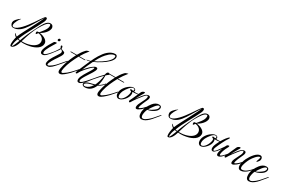

<svg xmlns="http://www.w3.org/2000/svg" viewBox="165 -2444 6318 4255"><g transform="rotate(30 3324.0 -316.0)"><path d="M247 190Q241 190 238 189Q228 185 223.5 167.5Q219 150 219 125Q219 97 223 65.5Q227 34 233 6Q239 -22 244 -39Q231 -46 214.5 -62.5Q198 -79 192 -94Q190 -102 190 -107Q190 -112 192 -118Q194 -121 196.5 -120Q199 -119 199 -117Q202 -103 213 -92Q224 -81 236 -72.5Q248 -64 251 -62Q257 -83 280 -130Q302 -176 333.5 -237Q365 -298 402 -368L473 -505Q507 -572 536 -630Q565 -688 581 -727Q572 -716 556 -691Q540 -666 523 -638.5Q506 -611 493 -590Q465 -545 438 -498Q410 -450 380 -405Q350 -360 318 -321Q285 -281 248 -252Q210 -223 168 -206.5Q126 -190 77 -192Q43 -194 23.5 -223Q4 -252 4 -285Q4 -304 10 -319Q20 -342 41.5 -368Q63 -394 88 -416Q113 -438 135 -450Q140 -452 140 -450Q140 -447 137 -444Q124 -431 108.5 -407Q93 -383 78.5 -354Q64 -325 55 -299Q47 -273 47 -253Q47 -234 55 -221Q63 -208 82 -208Q121 -208 165 -238Q208 -268 253.5 -315Q299 -362 343 -420Q387 -478 427 -535Q448 -566 472 -601.5Q496 -637 518 -668.5Q540 -700 554 -718Q570 -738 578.5 -748Q587 -758 603 -758Q620 -758 626 -747.5Q632 -737 632 -722Q632 -706 626.5 -687Q621 -668 615 -654Q579 -577 538 -501Q497 -425 456 -349Q414 -273 376 -195.5Q338 -118 308 -39Q315 -37 330.5 -34Q346 -31 356 -30Q373 -77 390 -120.5Q407 -164 428 -213Q449 -261 476.5 -319Q504 -377 543 -455Q559 -487 580.5 -527.5Q602 -568 628 -605.5Q654 -643 685.5 -667Q717 -691 753 -691Q793 -691 813.5 -667Q834 -643 834 -612Q834 -601 831 -589Q823 -550 796.5 -512Q770 -474 732.5 -442Q695 -410 654 -389Q748 -375 806.5 -333.5Q865 -292 865 -235Q865 -193 844 -159Q823 -124 787.5 -97.5Q752 -71 705 -52Q658 -33 605 -22Q568 -14 529 -9.5Q490 -5 452 -5Q421 -5 391 -8Q383 21 368.5 58Q354 95 332.5 128.5Q311 162 284 179Q276 183 266.5 186.5Q257 190 247 190ZM423 -27Q449 -27 479 -30Q568 -38 646 -72Q684 -88 713 -112Q742 -135 759.5 -164.5Q777 -194 777 -230Q777 -287 734.5 -324.5Q692 -362 628 -368Q624 -364 613 -348.5Q602 -333 597 -328Q590 -318 582 -330Q574 -342 574 -358Q574 -374 583 -384Q587 -389 600.5 -391.5Q614 -394 631 -392L661 -427Q685 -456 710 -489Q735 -522 752.5 -558.5Q770 -595 770 -634Q770 -649 765 -658.5Q760 -668 746 -668Q725 -668 701 -649Q677 -630 653 -600Q629 -570 607 -534Q584 -498 565 -464Q546 -430 532.5 -402Q519 -374 513 -361Q460 -236 433 -148L396 -28Q403 -28 409.5 -27.5Q416 -27 423 -27ZM262 168Q269 168 279 152Q289 136 300 111.5Q311 87 321.5 61Q332 35 340 14.5Q348 -6 351 -13Q340 -14 323.5 -16.5Q307 -19 301 -22Q297 -16 290 2Q283 20 276.5 40Q270 60 268 72Q265 86 261 110.5Q257 135 257 152Q257 168 262 168Z M1099 -437Q1073 -437 1073 -462Q1073 -477 1084 -487.5Q1095 -498 1108 -498Q1121 -498 1128.5 -489Q1136 -480 1134 -467Q1131 -454 1121.5 -445.5Q1112 -437 1099 -437ZM937 0Q885 0 885 -65Q885 -79 888 -97Q892 -118 903.5 -147.5Q915 -177 929.5 -206.5Q944 -236 956 -257Q966 -273 979 -295Q992 -317 1004 -336Q1016 -355 1019 -361Q1025 -374 1043 -381.5Q1061 -389 1075 -389Q1091 -389 1091 -380Q1091 -374 1087 -369Q1068 -338 1042.5 -297Q1017 -256 993 -213Q969 -170 953 -131Q937 -92 937 -64Q937 -49 942.5 -40Q948 -31 963 -31Q979 -31 999.5 -46.5Q1020 -62 1039.5 -81.5Q1059 -101 1069 -112L1089 -133Q1094 -138 1098 -143.5Q1102 -149 1106 -154Q1109 -157 1111 -157Q1117 -157 1117 -148Q1117 -143 1113 -139Q1102 -125 1091 -112Q1080 -99 1068 -86Q1043 -56 1010 -28Q977 0 937 0Z M1163 168Q1132 168 1118.5 152.5Q1105 137 1105 112Q1105 96 1111 74Q1119 40 1138.5 0.5Q1158 -39 1173 -62Q1185 -80 1197 -99Q1209 -118 1222 -138L1271 -216Q1285 -238 1285 -260Q1285 -284 1266 -297L1252 -306Q1244 -311 1240 -315L1226 -292L1212 -270Q1191 -241 1164 -206Q1137 -171 1112 -139Q1087 -107 1070 -88Q1067 -85 1064 -85Q1059 -85 1056.5 -90Q1054 -95 1058 -99Q1097 -143 1133.5 -189.5Q1170 -236 1200 -287L1212 -307L1224 -328Q1216 -333 1209 -346.5Q1202 -360 1202 -372Q1202 -389 1216 -392H1217Q1227 -392 1237 -380Q1247 -366 1246 -329Q1270 -311 1293 -305Q1316 -299 1330.5 -290.5Q1345 -282 1345 -258Q1345 -254 1344.5 -249Q1344 -244 1343 -239Q1338 -215 1317.5 -180Q1297 -145 1272 -108.5Q1247 -72 1229 -45Q1211 -16 1191 18.5Q1171 53 1158.5 84Q1146 115 1150 133Q1153 143 1164 143Q1180 143 1203 130Q1234 112 1260 91.5Q1286 71 1314 43Q1329 28 1352.5 1.5Q1376 -25 1402 -55.5Q1428 -86 1450 -111Q1459 -123 1470 -135L1490 -157Q1493 -160 1495 -160Q1501 -160 1501 -152Q1501 -149 1496 -142Q1486 -128 1473.5 -113Q1461 -98 1450 -85Q1424 -55 1392.5 -17.5Q1361 20 1329.5 56Q1298 92 1269 118Q1246 138 1221 153Q1196 168 1163 168Z M1483 176Q1464 176 1450 160Q1436 144 1436 110Q1436 91 1440 71Q1442 61 1448 32Q1454 3 1462 -27Q1471 -64 1487 -111.5Q1503 -159 1526 -212Q1543 -254 1561 -291Q1579 -328 1597 -363H1459Q1448 -363 1448 -368Q1448 -379 1470 -379H1606Q1631 -424 1658 -464Q1685 -504 1718 -539Q1735 -559 1749.5 -567Q1764 -575 1779.5 -578.5Q1795 -582 1814 -586Q1768 -530 1733.5 -480.5Q1699 -431 1669 -379H1817Q1829 -379 1829 -373Q1829 -370 1823.5 -366.5Q1818 -363 1807 -363H1660Q1636 -321 1614 -274.5Q1592 -228 1567 -173Q1546 -127 1529.5 -74.5Q1513 -22 1503 22Q1493 66 1493 85Q1493 131 1518 131Q1530 131 1548 119Q1587 95 1618 69.5Q1649 44 1677 16Q1692 2 1712.5 -20Q1733 -42 1754 -65Q1775 -88 1791 -106L1808 -125Q1811 -128 1813 -128Q1819 -128 1819 -120Q1819 -115 1815 -110Q1810 -102 1804 -95Q1797 -88 1791 -80Q1748 -27 1696 27Q1644 81 1589 126Q1566 144 1541 160Q1516 176 1483 176Z M1951 136Q1922 136 1911 120.5Q1900 105 1900 76Q1900 44 1917 3.5Q1934 -37 1957 -76.5Q1980 -116 1999 -146Q2003 -152 2013 -168.5Q2023 -185 2036 -206Q2049 -227 2060 -245.5Q2071 -264 2076 -275Q2090 -303 2090 -316Q2090 -324 2084 -324Q2069 -324 2022 -283Q2004 -266 1977 -238Q1950 -210 1920.5 -176.5Q1891 -143 1865.5 -107Q1840 -71 1825 -38Q1819 -25 1811.5 -19.5Q1804 -14 1797 -14Q1780 -14 1780 -33Q1780 -40 1783 -47Q1793 -75 1812 -120.5Q1831 -166 1853 -218Q1875 -270 1896.5 -318Q1918 -366 1933 -399Q1912 -393 1895 -389Q1878 -385 1865 -385Q1857 -385 1854 -386Q1843 -389 1843 -392Q1843 -395 1856 -396Q1871 -396 1893 -401.5Q1915 -407 1941 -416Q1957 -451 1979 -495Q2001 -539 2029 -584Q2057 -629 2090 -672Q2123 -715 2162 -748Q2201 -781 2245 -801.5Q2289 -822 2338 -822Q2364 -822 2379 -805.5Q2394 -789 2394 -759Q2394 -731 2376 -700Q2358 -668 2327 -636.5Q2296 -605 2256 -574Q2215 -543 2171 -515Q2127 -487 2081 -463Q2035 -439 1994 -422Q1960 -354 1929 -284.5Q1898 -215 1873 -152Q1880 -162 1898 -183Q1916 -204 1938 -228Q1960 -252 1978 -270Q1998 -289 2023.5 -309.5Q2049 -330 2073.5 -343.5Q2098 -357 2117 -357Q2137 -357 2145.5 -349Q2154 -341 2154 -327Q2154 -306 2140.5 -278Q2127 -250 2113 -226Q2106 -213 2088.5 -186Q2071 -159 2052 -130Q2033 -101 2022 -83Q2007 -61 1990.5 -33Q1974 -5 1961.5 20.5Q1949 46 1947 60Q1946 66 1945.5 70.5Q1945 75 1945 80Q1945 104 1963 104Q1972 104 1981 100Q1991 97 2009.5 81.5Q2028 66 2048 45.5Q2068 25 2086 5.5Q2104 -14 2113 -25L2187 -111Q2192 -117 2197.5 -122.5Q2203 -128 2208 -134Q2217 -146 2227 -157Q2230 -160 2233 -160Q2239 -160 2239 -153Q2239 -149 2234 -142Q2223 -128 2210.5 -113Q2198 -98 2187 -85Q2179 -75 2162.5 -54Q2146 -33 2127 -9Q2108 15 2091 34Q2071 56 2046 80Q2021 104 1996 120Q1971 136 1951 136ZM2006 -444Q2045 -462 2087 -486Q2128 -509 2168 -535.5Q2208 -562 2244 -591Q2279 -619 2306 -649Q2334 -679 2349 -707.5Q2364 -736 2364 -763Q2364 -772 2360 -781Q2356 -790 2336 -790Q2305 -790 2273 -773.5Q2241 -757 2210.5 -730.5Q2180 -704 2154 -674.5Q2128 -645 2109 -619Q2059 -551 2006 -444Z M2124 159Q2087 161 2065 145.5Q2043 130 2043 108Q2043 94 2053.5 78.5Q2064 63 2086 50Q2128 25 2181 14.5Q2234 4 2288 -13L2307 -53Q2319 -79 2331 -120.5Q2343 -162 2352 -206Q2361 -250 2364 -280Q2335 -251 2308.5 -222.5Q2282 -194 2253 -161Q2224 -128 2187 -85Q2181 -78 2178 -78Q2175 -78 2175 -83Q2175 -95 2187 -110L2259 -196Q2276 -216 2296 -237Q2316 -258 2337 -280L2362 -306Q2365 -323 2371 -342Q2377 -361 2388.5 -374Q2400 -387 2419 -387Q2439 -387 2446 -376Q2453 -365 2450 -354Q2442 -351 2422 -333.5Q2402 -316 2383 -299Q2384 -290 2384 -279.5Q2384 -269 2384 -257Q2384 -233 2382.5 -203.5Q2381 -174 2376 -138Q2368 -85 2354 -40Q2379 -53 2402 -69.5Q2425 -86 2448 -110Q2456 -119 2464 -128Q2472 -137 2480 -147Q2482 -149 2484 -149Q2487 -149 2489.5 -144Q2492 -139 2489 -135Q2471 -110 2448 -87Q2427 -66 2401 -48.5Q2375 -31 2346 -16Q2317 58 2263 105.5Q2209 153 2124 159ZM2102 136Q2113 136 2126 133Q2161 125 2199 97.5Q2237 70 2273 12Q2229 25 2186 35Q2142 45 2100 69Q2067 88 2067 112Q2067 136 2102 136Z M2476 176Q2457 176 2443 160Q2429 144 2429 110Q2429 91 2433 71Q2435 61 2441 32Q2447 3 2455 -27Q2464 -64 2480 -111.5Q2496 -159 2519 -212Q2536 -254 2554 -291Q2572 -328 2590 -363H2452Q2441 -363 2441 -368Q2441 -379 2463 -379H2599Q2624 -424 2651 -464Q2678 -504 2711 -539Q2728 -559 2742.5 -567Q2757 -575 2772.5 -578.5Q2788 -582 2807 -586Q2761 -530 2726.5 -480.5Q2692 -431 2662 -379H2810Q2822 -379 2822 -373Q2822 -370 2816.5 -366.5Q2811 -363 2800 -363H2653Q2629 -321 2607 -274.5Q2585 -228 2560 -173Q2539 -127 2522.5 -74.5Q2506 -22 2496 22Q2486 66 2486 85Q2486 131 2511 131Q2523 131 2541 119Q2580 95 2611 69.5Q2642 44 2670 16Q2685 2 2705.5 -20Q2726 -42 2747 -65Q2768 -88 2784 -106L2801 -125Q2804 -128 2806 -128Q2812 -128 2812 -120Q2812 -115 2808 -110Q2803 -102 2797 -95Q2790 -88 2784 -80Q2741 -27 2689 27Q2637 81 2582 126Q2559 144 2534 160Q2509 176 2476 176Z M2891 4Q2857 4 2834.5 -25Q2812 -54 2812 -99Q2812 -135 2824 -170Q2836 -204 2856.5 -235Q2877 -266 2903 -293Q2937 -328 2980.5 -354Q3024 -380 3060 -380Q3088 -380 3103.5 -366.5Q3119 -353 3119 -334Q3119 -322 3111 -308Q3137 -305 3162 -305Q3181 -305 3200 -307Q3219 -309 3238 -313H3242Q3250 -313 3250 -309Q3250 -305 3241 -302Q3231 -298 3208 -294Q3185 -290 3160 -287.5Q3135 -285 3115 -285Q3108 -285 3103 -285Q3098 -285 3094 -286L3084 -281Q3096 -264 3096 -234Q3096 -194 3076.5 -152.5Q3057 -111 3025.5 -75.5Q2994 -40 2958.5 -18Q2923 4 2891 4ZM2900 -20Q2927 -20 2953 -39.5Q2979 -59 3000.5 -90.5Q3022 -122 3036.5 -158.5Q3051 -195 3056 -229Q3057 -235 3057 -240.5Q3057 -246 3057 -251Q3057 -260 3056 -267.5Q3055 -275 3052 -279Q3050 -279 3049 -280Q3037 -282 3031.5 -286Q3026 -290 3019 -295Q3015 -300 3015 -307Q3015 -314 3020.5 -318Q3026 -322 3033 -320Q3058 -315 3087 -311Q3097 -328 3097 -342Q3097 -366 3061 -366Q3039 -366 3015.5 -349.5Q2992 -333 2969 -306.5Q2946 -280 2925 -248.5Q2904 -217 2889 -187Q2879 -167 2871.5 -138Q2864 -109 2864 -82Q2864 -57 2872.5 -38.5Q2881 -20 2900 -20Z M3348 1Q3331 1 3324 -12Q3317 -25 3317 -43Q3317 -75 3334.5 -116Q3352 -157 3375 -200Q3398 -243 3415.5 -281.5Q3433 -320 3433 -347Q3433 -360 3428.5 -368Q3424 -376 3415 -376Q3403 -376 3386 -363Q3367 -350 3343 -320L3306 -274Q3277 -238 3247.5 -197.5Q3218 -157 3194.5 -122Q3171 -87 3160 -66Q3151 -50 3139 -50Q3132 -50 3126 -57Q3120 -64 3120 -75Q3120 -82 3123 -91Q3158 -158 3189.5 -234Q3221 -310 3252 -372Q3261 -389 3282 -401.5Q3303 -414 3319 -414Q3334 -414 3334 -403Q3334 -397 3325 -380Q3314 -363 3298 -336Q3282 -309 3265 -279Q3248 -249 3233.5 -222Q3219 -195 3212 -178Q3223 -193 3242.5 -223Q3262 -253 3296 -293L3328 -331Q3360 -369 3387 -383Q3414 -397 3437 -397Q3455 -397 3468 -388Q3481 -379 3481 -357Q3481 -331 3470 -305.5Q3459 -280 3452 -265Q3445 -249 3432 -221Q3419 -193 3406 -161Q3393 -129 3384 -101Q3375 -73 3375 -58Q3375 -45 3383 -45Q3393 -45 3409.5 -55.5Q3426 -66 3442.5 -79Q3459 -92 3468 -100Q3501 -130 3535 -170Q3540 -176 3543 -176Q3546 -176 3546 -170Q3546 -167 3543.5 -162Q3541 -157 3538 -151Q3532 -141 3519 -124.5Q3506 -108 3492 -93Q3471 -70 3445.5 -49Q3420 -28 3389 -11Q3381 -7 3374.5 -4.5Q3368 -2 3364 -1Q3360 0 3356 0.5Q3352 1 3348 1Z M3556 144Q3517 144 3496 112.5Q3475 81 3475 23Q3475 13 3475.5 3Q3476 -7 3477 -18Q3483 -67 3507.5 -125Q3532 -183 3583 -249Q3617 -293 3657 -315Q3697 -337 3734 -337Q3760 -337 3780 -327Q3804 -314 3804 -280Q3804 -255 3786 -224.5Q3768 -194 3725 -166Q3668 -130 3630 -118Q3592 -106 3569 -105Q3561 -94 3553 -70.5Q3545 -47 3539.5 -21.5Q3534 4 3532 24Q3532 28 3531.5 32.5Q3531 37 3531 42Q3531 72 3541.5 93.5Q3552 115 3579 115Q3603 115 3633 97.5Q3663 80 3692.5 55.5Q3722 31 3744.5 8.5Q3767 -14 3776 -25L3850 -111L3890 -157Q3893 -160 3895 -160Q3901 -160 3901 -152Q3901 -149 3896 -142Q3886 -128 3873.5 -113Q3861 -98 3850 -85Q3836 -69 3815.5 -44Q3795 -19 3772.5 8Q3750 35 3729 55Q3691 92 3647.5 118Q3604 144 3556 144ZM3578 -121Q3592 -122 3613 -132Q3634 -142 3657 -156Q3680 -170 3699.5 -184.5Q3719 -199 3731 -209Q3754 -227 3765 -249Q3776 -271 3776 -287Q3776 -298 3770.5 -306Q3765 -314 3754 -314Q3733 -314 3708.5 -293.5Q3684 -273 3659.5 -241.5Q3635 -210 3613.5 -177.5Q3592 -145 3578 -121Z M4267 190Q4261 190 4258 189Q4248 185 4243.5 167.5Q4239 150 4239 125Q4239 97 4243 65.5Q4247 34 4253 6Q4259 -22 4264 -39Q4251 -46 4234.5 -62.5Q4218 -79 4212 -94Q4210 -102 4210 -107Q4210 -112 4212 -118Q4214 -121 4216.5 -120Q4219 -119 4219 -117Q4222 -103 4233 -92Q4244 -81 4256 -72.5Q4268 -64 4271 -62Q4277 -83 4300 -130Q4322 -176 4353.5 -237Q4385 -298 4422 -368L4493 -505Q4527 -572 4556 -630Q4585 -688 4601 -727Q4592 -716 4576 -691Q4560 -666 4543 -638.5Q4526 -611 4513 -590Q4485 -545 4458 -498Q4430 -450 4400 -405Q4370 -360 4338 -321Q4305 -281 4268 -252Q4230 -223 4188 -206.5Q4146 -190 4097 -192Q4063 -194 4043.5 -223Q4024 -252 4024 -285Q4024 -304 4030 -319Q4040 -342 4061.5 -368Q4083 -394 4108 -416Q4133 -438 4155 -450Q4160 -452 4160 -450Q4160 -447 4157 -444Q4144 -431 4128.5 -407Q4113 -383 4098.5 -354Q4084 -325 4075 -299Q4067 -273 4067 -253Q4067 -234 4075 -221Q4083 -208 4102 -208Q4141 -208 4185 -238Q4228 -268 4273.5 -315Q4319 -362 4363 -420Q4407 -478 4447 -535Q4468 -566 4492 -601.5Q4516 -637 4538 -668.5Q4560 -700 4574 -718Q4590 -738 4598.5 -748Q4607 -758 4623 -758Q4640 -758 4646 -747.5Q4652 -737 4652 -722Q4652 -706 4646.5 -687Q4641 -668 4635 -654Q4599 -577 4558 -501Q4517 -425 4476 -349Q4434 -273 4396 -195.5Q4358 -118 4328 -39Q4335 -37 4350.5 -34Q4366 -31 4376 -30Q4393 -77 4410 -120.5Q4427 -164 4448 -213Q4469 -261 4496.5 -319Q4524 -377 4563 -455Q4579 -487 4600.5 -527.5Q4622 -568 4648 -605.5Q4674 -643 4705.5 -667Q4737 -691 4773 -691Q4813 -691 4833.5 -667Q4854 -643 4854 -612Q4854 -601 4851 -589Q4843 -550 4816.5 -512Q4790 -474 4752.5 -442Q4715 -410 4674 -389Q4768 -375 4826.5 -333.5Q4885 -292 4885 -235Q4885 -193 4864 -159Q4843 -124 4807.5 -97.5Q4772 -71 4725 -52Q4678 -33 4625 -22Q4588 -14 4549 -9.5Q4510 -5 4472 -5Q4441 -5 4411 -8Q4403 21 4388.5 58Q4374 95 4352.5 128.5Q4331 162 4304 179Q4296 183 4286.5 186.5Q4277 190 4267 190ZM4443 -27Q4469 -27 4499 -30Q4588 -38 4666 -72Q4704 -88 4733 -112Q4762 -135 4779.5 -164.5Q4797 -194 4797 -230Q4797 -287 4754.5 -324.5Q4712 -362 4648 -368Q4644 -364 4633 -348.5Q4622 -333 4617 -328Q4610 -318 4602 -330Q4594 -342 4594 -358Q4594 -374 4603 -384Q4607 -389 4620.5 -391.5Q4634 -394 4651 -392L4681 -427Q4705 -456 4730 -489Q4755 -522 4772.5 -558.5Q4790 -595 4790 -634Q4790 -649 4785 -658.5Q4780 -668 4766 -668Q4745 -668 4721 -649Q4697 -630 4673 -600Q4649 -570 4627 -534Q4604 -498 4585 -464Q4566 -430 4552.5 -402Q4539 -374 4533 -361Q4480 -236 4453 -148L4416 -28Q4423 -28 4429.5 -27.5Q4436 -27 4443 -27ZM4282 168Q4289 168 4299 152Q4309 136 4320 111.5Q4331 87 4341.5 61Q4352 35 4360 14.5Q4368 -6 4371 -13Q4360 -14 4343.5 -16.5Q4327 -19 4321 -22Q4317 -16 4310 2Q4303 20 4296.5 40Q4290 60 4288 72Q4285 86 4281 110.5Q4277 135 4277 152Q4277 168 4282 168Z M4992 4Q4958 4 4935.5 -25Q4913 -54 4913 -99Q4913 -135 4925 -170Q4937 -204 4957.5 -235Q4978 -266 5004 -293Q5038 -328 5081.5 -354Q5125 -380 5161 -380Q5189 -380 5204.5 -366.5Q5220 -353 5220 -334Q5220 -322 5212 -308Q5238 -305 5263 -305Q5282 -305 5301 -307Q5320 -309 5339 -313H5343Q5351 -313 5351 -309Q5351 -305 5342 -302Q5332 -298 5309 -294Q5286 -290 5261 -287.5Q5236 -285 5216 -285Q5209 -285 5204 -285Q5199 -285 5195 -286L5185 -281Q5197 -264 5197 -234Q5197 -194 5177.5 -152.5Q5158 -111 5126.5 -75.5Q5095 -40 5059.5 -18Q5024 4 4992 4ZM5001 -20Q5028 -20 5054 -39.5Q5080 -59 5101.5 -90.5Q5123 -122 5137.5 -158.5Q5152 -195 5157 -229Q5158 -235 5158 -240.5Q5158 -246 5158 -251Q5158 -260 5157 -267.5Q5156 -275 5153 -279Q5151 -279 5150 -280Q5138 -282 5132.5 -286Q5127 -290 5120 -295Q5116 -300 5116 -307Q5116 -314 5121.5 -318Q5127 -322 5134 -320Q5159 -315 5188 -311Q5198 -328 5198 -342Q5198 -366 5162 -366Q5140 -366 5116.5 -349.5Q5093 -333 5070 -306.5Q5047 -280 5026 -248.5Q5005 -217 4990 -187Q4980 -167 4972.5 -138Q4965 -109 4965 -82Q4965 -57 4973.5 -38.5Q4982 -20 5001 -20Z M5437 3Q5417 3 5408 -10Q5399 -23 5399 -45Q5399 -71 5409.5 -107.5Q5420 -144 5435 -182Q5421 -160 5402 -134Q5383 -108 5362 -85Q5341 -62 5320.5 -47Q5300 -32 5283 -32Q5255 -32 5244.5 -51Q5234 -70 5234 -95Q5234 -111 5236.5 -126.5Q5239 -142 5243 -154Q5261 -205 5290 -261.5Q5319 -318 5353.5 -370Q5388 -422 5424 -460Q5448 -484 5460 -484Q5466 -484 5466 -477Q5466 -470 5459.5 -457Q5453 -444 5439 -427Q5428 -414 5409 -379.5Q5390 -345 5368 -301.5Q5346 -258 5326.5 -215Q5307 -172 5294 -140Q5286 -121 5282.5 -106Q5279 -91 5279 -81Q5279 -57 5295 -57Q5316 -57 5349 -96Q5357 -106 5372 -126.5Q5387 -147 5404.5 -171.5Q5422 -196 5438 -219Q5454 -242 5464 -257L5487 -299Q5492 -309 5507.5 -315.5Q5523 -322 5536 -322Q5545 -322 5545 -313Q5545 -302 5540.5 -290.5Q5536 -279 5528 -266Q5513 -242 5499 -209Q5485 -176 5474.5 -145Q5464 -114 5461 -96Q5457 -79 5457 -62Q5457 -58 5457.5 -54Q5458 -50 5459 -47Q5461 -34 5469 -34Q5473 -34 5479 -37Q5501 -48 5523 -68.5Q5545 -89 5565 -112Q5575 -123 5584 -133Q5593 -143 5601 -154Q5604 -157 5606 -157Q5612 -157 5612 -149Q5612 -143 5608 -139L5564 -86Q5553 -73 5541 -60.5Q5529 -48 5518 -37Q5498 -18 5476 -7.5Q5454 3 5437 3Z M5796 1Q5779 1 5772 -12Q5765 -25 5765 -43Q5765 -75 5782.5 -116Q5800 -157 5823 -200Q5846 -243 5863.5 -281.5Q5881 -320 5881 -347Q5881 -360 5876.5 -368Q5872 -376 5863 -376Q5851 -376 5834 -363Q5815 -350 5791 -320L5754 -274Q5725 -238 5695.5 -197.5Q5666 -157 5642.5 -122Q5619 -87 5608 -66Q5599 -50 5587 -50Q5580 -50 5574 -57Q5568 -64 5568 -75Q5568 -82 5571 -91Q5606 -158 5637.5 -234Q5669 -310 5700 -372Q5709 -389 5730 -401.5Q5751 -414 5767 -414Q5782 -414 5782 -403Q5782 -397 5773 -380Q5762 -363 5746 -336Q5730 -309 5713 -279Q5696 -249 5681.5 -222Q5667 -195 5660 -178Q5671 -193 5690.5 -223Q5710 -253 5744 -293L5776 -331Q5808 -369 5835 -383Q5862 -397 5885 -397Q5903 -397 5916 -388Q5929 -379 5929 -357Q5929 -331 5918 -305.5Q5907 -280 5900 -265Q5893 -249 5880 -221Q5867 -193 5854 -161Q5841 -129 5832 -101Q5823 -73 5823 -58Q5823 -45 5831 -45Q5841 -45 5857.5 -55.5Q5874 -66 5890.5 -79Q5907 -92 5916 -100Q5949 -130 5983 -170Q5988 -176 5991 -176Q5994 -176 5994 -170Q5994 -167 5991.5 -162Q5989 -157 5986 -151Q5980 -141 5967 -124.5Q5954 -108 5940 -93Q5919 -70 5893.5 -49Q5868 -28 5837 -11Q5829 -7 5822.5 -4.5Q5816 -2 5812 -1Q5808 0 5804 0.5Q5800 1 5796 1Z M6033 30Q5990 30 5972 4Q5954 -22 5954 -62Q5954 -91 5961.5 -125.5Q5969 -160 5980.5 -192Q5992 -224 6003 -246Q6023 -287 6051 -329.5Q6079 -372 6111 -407Q6143 -442 6177.5 -463.5Q6212 -485 6245 -485Q6274 -485 6288.5 -464.5Q6303 -444 6303 -417Q6303 -388 6287 -365Q6254 -317 6239 -317Q6234 -317 6234 -324Q6234 -331 6242 -352Q6246 -361 6252 -378.5Q6258 -396 6262.5 -414.5Q6267 -433 6266 -447Q6263 -448 6257 -448Q6236 -448 6211.5 -431Q6187 -414 6162 -387Q6137 -360 6116 -330.5Q6095 -301 6081 -276Q6070 -256 6057 -227.5Q6044 -199 6032.5 -167.5Q6021 -136 6015 -110Q6011 -96 6009 -82Q6007 -68 6007 -55Q6007 -33 6015.5 -18Q6024 -3 6045 -3Q6080 -3 6113.5 -19Q6147 -35 6177 -60Q6207 -85 6232 -111Q6253 -132 6269 -154Q6272 -157 6274 -157Q6280 -157 6280 -148Q6280 -143 6276 -139L6232 -87Q6211 -62 6178 -34.5Q6145 -7 6107 11.5Q6069 30 6033 30Z M6303 144Q6264 144 6243 112.5Q6222 81 6222 23Q6222 13 6222.5 3Q6223 -7 6224 -18Q6230 -67 6254.5 -125Q6279 -183 6330 -249Q6364 -293 6404 -315Q6444 -337 6481 -337Q6507 -337 6527 -327Q6551 -314 6551 -280Q6551 -255 6533 -224.5Q6515 -194 6472 -166Q6415 -130 6377 -118Q6339 -106 6316 -105Q6308 -94 6300 -70.5Q6292 -47 6286.5 -21.5Q6281 4 6279 24Q6279 28 6278.5 32.5Q6278 37 6278 42Q6278 72 6288.5 93.5Q6299 115 6326 115Q6350 115 6380 97.5Q6410 80 6439.5 55.5Q6469 31 6491.5 8.5Q6514 -14 6523 -25L6597 -111L6637 -157Q6640 -160 6642 -160Q6648 -160 6648 -152Q6648 -149 6643 -142Q6633 -128 6620.5 -113Q6608 -98 6597 -85Q6583 -69 6562.5 -44Q6542 -19 6519.5 8Q6497 35 6476 55Q6438 92 6394.5 118Q6351 144 6303 144ZM6325 -121Q6339 -122 6360 -132Q6381 -142 6404 -156Q6427 -170 6446.5 -184.5Q6466 -199 6478 -209Q6501 -227 6512 -249Q6523 -271 6523 -287Q6523 -298 6517.5 -306Q6512 -314 6501 -314Q6480 -314 6455.5 -293.5Q6431 -273 6406.5 -241.5Q6382 -210 6360.5 -177.5Q6339 -145 6325 -121Z"/></g></svg>

Font: Birthstone Bounce
Style: Regular
Weight: 400
Designer: Robert E. Leuschke
Foundry: Rob Leuschke
Version: Version 1.010; ttfautohint (v1.8.3)